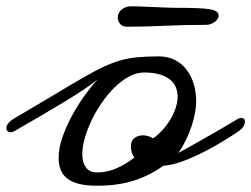

<svg xmlns="http://www.w3.org/2000/svg" viewBox="-44 -575 793 606"><path d="M458.5 -397Q486.3 -397 508.1 -385.7Q529.8 -374.5 544.7 -355.2Q559.6 -335.9 567.4 -310.1Q575.2 -284.2 575.2 -254.9Q575.2 -237.8 571.3 -217.3Q567.4 -196.8 560.1 -175Q552.7 -153.3 542.2 -131.8Q531.7 -110.4 519 -92.3Q528.3 -97.2 541.5 -104.5Q554.7 -111.8 569.6 -120.4Q584.5 -128.9 600.8 -138.2Q617.2 -147.5 632.8 -156.2L708.5 -200.7Q711.9 -202.6 717.8 -202.6Q729 -202.6 729 -190.9Q729 -174.8 708.5 -160.2Q690.9 -148.4 662.6 -130.9Q634.3 -113.3 601.3 -96.4Q568.4 -79.6 534.4 -66.7Q500.5 -53.7 471.2 -51.8Q433.1 -23.4 381.8 -6.1Q330.6 11.2 262.2 11.2Q228.5 11.2 205.3 5.4Q182.1 -0.5 168 -11.7Q153.8 -22.9 147.5 -39.3Q141.1 -55.7 141.1 -77.1Q141.1 -108.4 153.8 -144Q166.5 -179.7 185.3 -213.6Q204.1 -247.6 225.6 -276.9Q247.1 -306.2 264.6 -325.2Q249 -311.5 220.5 -292.5Q191.9 -273.4 156 -251.7Q120.1 -230 79.8 -206.5Q39.6 -183.1 0 -160.2Q-5.9 -157.7 -10.7 -157.7Q-17.1 -157.7 -20.5 -161.4Q-23.9 -165 -23.9 -170.9Q-23.9 -177.7 -18.3 -185.3Q-12.7 -192.9 0 -200.7Q74.2 -244.1 126.5 -275.6Q178.7 -307.1 216.8 -329.1Q254.9 -351.1 283.2 -364.3Q311.5 -377.4 337.6 -384.8Q363.8 -392.1 392.1 -394.5Q420.4 -397 458.5 -397ZM263.2 -30.8Q293.9 -30.8 323.2 -43.5Q352.5 -56.2 380.4 -78.1Q374 -85.4 371.6 -94.7Q369.1 -104 369.1 -113.8Q369.1 -130.9 380.4 -139.4Q391.6 -147.9 407.2 -147.9Q423.8 -147.9 439.5 -138.2Q455.1 -149.4 469.2 -165Q483.4 -180.7 493.9 -198.2Q504.4 -215.8 510.5 -234.4Q516.6 -252.9 516.6 -270.5Q516.6 -285.6 511 -299.6Q505.4 -313.5 492.9 -323.7Q480.5 -334 460.2 -340.1Q439.9 -346.2 411.1 -346.2Q387.2 -346.2 363.5 -333.5Q339.8 -320.8 318.1 -299.6Q296.4 -278.3 277.6 -251.2Q258.8 -224.1 245.1 -195.3Q231.4 -166.5 223.6 -138.7Q215.8 -110.8 215.8 -87.9Q215.8 -62.5 227.1 -46.6Q238.3 -30.8 263.2 -30.8ZM356.4 -490.7Q342.8 -490.7 335.2 -499.5Q327.6 -508.3 327.6 -519.5Q327.6 -525.9 330.3 -532.2Q333 -538.6 338.4 -543.7Q343.8 -548.8 352.3 -552Q360.8 -555.2 372.6 -555.2Q381.8 -555.2 401.4 -554.4Q420.9 -553.7 442.6 -552.7Q464.4 -551.8 483.6 -551Q502.9 -550.3 511.7 -550.3Q551.8 -550.3 577.6 -549.3Q603.5 -548.3 618.7 -545.7Q633.8 -543 639.9 -538.1Q646 -533.2 646 -525.4Q646 -520 642.6 -514.9Q639.2 -509.8 633.8 -505.9Q628.4 -502 621.6 -499.3Q614.7 -496.6 607.9 -496.6Q538.6 -496.6 477.1 -493.7Q415.5 -490.7 356.4 -490.7Z"/></svg>

Font: Meddon
Style: Regular
Weight: 400
Designer: Vernon Adams
Foundry: Vernon Adams
Version: Version 1.000